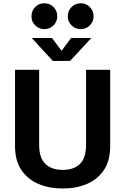

<svg xmlns="http://www.w3.org/2000/svg" viewBox="-20 -1118 750 1150"><path d="M355.5 11Q274.5 11 210 -16.5Q145.5 -44 107.8 -100.2Q70 -156.5 70 -243V-700H214.5V-251Q214.5 -172 251.8 -136.2Q289 -100.5 355.5 -100.5Q422.5 -100.5 459 -136.2Q495.5 -172 495.5 -251.5V-700H640V-243Q640 -156.5 602.8 -100.2Q565.5 -44 501.2 -16.5Q437 11 355.5 11ZM527 -890.5 400 -753H296.5L170 -890.5H291.5L349 -813.5L405.5 -890.5ZM245.5 -943.5Q213 -943.5 190.8 -966Q168.5 -988.5 168.5 -1020.5Q168.5 -1053.5 191 -1076Q213.5 -1098.5 245.5 -1098.5Q278 -1098.5 300.5 -1076Q323 -1053.5 323 -1020.5Q323 -988.5 300.5 -966Q278 -943.5 245.5 -943.5ZM463.5 -943.5Q431 -943.5 408.5 -966Q386 -988.5 386 -1020.5Q386 -1053.5 408.5 -1076Q431 -1098.5 463.5 -1098.5Q495.5 -1098.5 518 -1076Q540.5 -1053.5 540.5 -1020.5Q540.5 -988.5 518 -966Q495.5 -943.5 463.5 -943.5Z"/></svg>

Font: League Mono SemiBold
Style: Regular
Weight: 600
Width: 6
Designer: Tyler Finck
Foundry: The League of Moveable Type / Tyler Finck
Version: Version 2.300;RELEASE